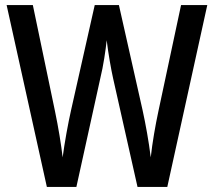

<svg xmlns="http://www.w3.org/2000/svg" viewBox="-20 -734 840 754"><path d="M794 -714 637 0H520L424 -427Q418 -454 411 -494.5Q404 -535 399 -576Q396 -547 389.5 -505.5Q383 -464 374 -427L280 0H164L6 -714H109L196 -297Q206 -249 214 -200.5Q222 -152 226 -116Q232 -161 241 -211Q250 -261 259 -301L352 -714H447L540 -301Q549 -260 557.5 -212Q566 -164 572 -116Q577 -161 585 -208Q593 -255 602 -297L691 -714Z"/></svg>

Font: Noto Sans Lao UI Cond Med
Style: Regular
Weight: 500
Width: 3
Designer: Monotype Design Team
Foundry: Monotype Imaging Inc.
Version: Version 2.000; ttfautohint (v1.8.4.7-5d5b)